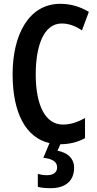

<svg xmlns="http://www.w3.org/2000/svg" viewBox="-20 -745 509 1005"><path d="M368 133C368 86 336 54 281 44L296 10C343 10 388 -1 425 -22V-127C389 -107 351 -93 309 -93C220 -93 167 -189 167 -356C167 -505 209 -622 303 -622C342 -622 376 -608 409 -586L445 -683C398 -711 349 -725 295 -725C133 -725 46 -566 46 -357C46 -152 116 -24 239 4L207 81C252 86 279 100 279 131C279 156 261 172 226 172C211 172 195 170 178 165V233C196 238 218 240 246 240C323 240 368 201 368 133Z"/></svg>

Font: Noto Sans Devanagari ExtraCondensed SemiBold
Style: Regular
Weight: 600
Width: 2
Designer: Jelle Bosma - Monotype Design Team
Foundry: Monotype Imaging Inc.
Version: Version 2.004